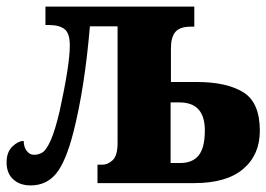

<svg xmlns="http://www.w3.org/2000/svg" viewBox="-20 -556 809 583"><path d="M0 -63Q0 -94 17.5 -111Q35 -128 52 -128Q52 -110 61 -98Q70 -86 83 -86Q98 -86 109.5 -93.5Q121 -101 134 -130Q147 -159 161 -218Q192 -360 192 -418Q192 -455 176 -467.5Q160 -480 129 -480H118V-536H570V-475H559Q526 -475 512.5 -459Q499 -443 499 -409V-307H578Q668 -307 718.5 -276Q769 -245 769 -159Q769 -86 718.5 -43Q668 0 570 0H276V-56H292Q307 -56 322 -69.5Q337 -83 337 -122V-476H253Q237 -288 203 -155Q180 -65 150.5 -29Q121 7 73 7Q40 7 20 -11.5Q0 -30 0 -63ZM527 -61Q565 -61 583.5 -84.5Q602 -108 602 -160Q602 -245 525 -245H498V-61Z"/></svg>

Font: Noto Serif CondBlack
Style: Regular
Weight: 900
Width: 3
Designer: Monotype Design Team
Foundry: Monotype Imaging Inc.
Version: Version 1.001